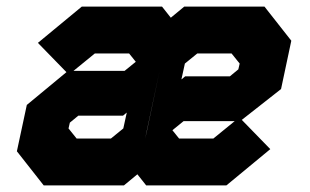

<svg xmlns="http://www.w3.org/2000/svg" viewBox="-20 -560 935 580"><path d="M112 0 31 -103 61 -243 185.5 -346H356.5L396.5 -378.5L394.5 -368L370 -398.5H266.5L188 -334.5L94.5 -430.5L227 -540H469.5L496 -506.5L536.5 -540H779L860 -437L829 -291L705.5 -194H534.5L494.5 -161.5L496.5 -172L521 -141.5H624.5L703 -205.5L796.5 -109.5L664 0H421.5L395 -33.5L354.5 0ZM155 -70H332L418.5 -141.5L472.5 -70H653L707.5 -115L653 -70H472.5L418.5 -141.5L423.5 -163L539.5 -261H699.5L773 -320.5L791 -403.5L739 -469H559L473 -397.5L419 -469.5H234L188 -431.5L234 -469.5H419L473 -397.5L468 -373.5L346 -277H189.5L117.5 -219L101 -140ZM155 -70 101 -140 117.5 -219 189.5 -277H346L468 -373.5L418.5 -141.5L332 -70ZM423.5 -163 473 -397.5 559 -469H739L791 -403.5L773 -320.5L699.5 -261H539.5ZM211.5 -141.5H315L352.5 -172L363 -220L351.5 -210.5H216.5L191 -189.5L187 -172ZM528 -320 539.5 -329.5H674.5L700 -350.5L704 -368L679.5 -398.5H576L538.5 -368Z"/></svg>

Font: Tourney Black
Style: Italic
Weight: 900
Italic angle: -12°
Version: Version 1.015